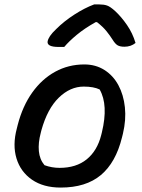

<svg xmlns="http://www.w3.org/2000/svg" viewBox="-20 -836 640 867"><path d="M361 -545Q412 -545 451.5 -520Q491 -495 514.5 -451.5Q538 -408 544 -351.5Q550 -295 535 -232L531 -216Q503 -102 435.5 -45.5Q368 11 254 11Q176 11 124.5 -24.5Q73 -60 54.5 -120.5Q36 -181 56 -256L60 -272Q82 -357 125.5 -418Q169 -479 229 -512Q289 -545 361 -545ZM358 -445Q297 -445 245.5 -395Q194 -345 167 -248L164 -236Q152 -191 155.5 -153.5Q159 -116 181 -90Q214 -78 249 -78Q324 -78 371.5 -116.5Q419 -155 437 -226L440 -238Q470 -362 430 -432Q403 -445 358 -445ZM405 -816H429Q449 -816 463.5 -811Q478 -806 500 -786Q528 -760 553.5 -723Q579 -686 592 -642Q571 -625 542 -625Q522 -625 511 -631.5Q500 -638 489 -656Q477 -675 461 -695Q445 -715 418 -736H412Q362 -708 327 -679Q292 -650 270 -624H245Q191 -624 195 -649Q197 -660 206 -673.5Q215 -687 234 -705Q269 -740 315.5 -770Q362 -800 405 -816Z"/></svg>

Font: Recursive Sn Csl St Med
Style: Italic
Weight: 500
Italic angle: -15°
Version: Version 1.079;hotconv 1.0.112;makeotfexe 2.5.65598; ttfautoh